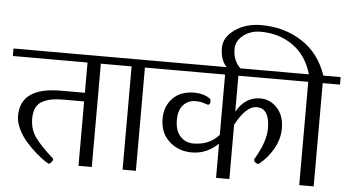

<svg xmlns="http://www.w3.org/2000/svg" viewBox="-71 -1017 2037 1123"><g transform="rotate(5 947.5 -455.0)"><path d="M274.4 -25.4Q274.4 -29.3 269.5 -33.2Q200.2 -93.8 166 -141.6Q131.8 -189.5 131.8 -252Q131.8 -292 145.5 -317.9Q159.2 -343.8 186 -356.4Q212.9 -369.1 241.2 -373.5Q269.5 -377.9 308.6 -377.9H425.8V0H503.9V-606.4H607.4V-650.4H-12.7V-606.4H425.8V-428.7H284.2Q47.9 -428.7 47.9 -260.7Q47.9 -223.6 67.9 -182.6Q87.9 -141.6 116.2 -109.9Q144.5 -78.1 174.8 -51.8Q205.1 -25.4 226.6 -11.2Q248 2.9 252 2.9Q257.8 2.9 266.1 -6.8Q274.4 -16.6 274.4 -25.4Z M762.7 0V-606.4H866.2V-650.4H581.1V-606.4H684.6V0Z M1311.5 0V-318.4Q1372.1 -432.6 1434.6 -432.6Q1510.7 -432.6 1510.7 -313.5Q1510.7 -235.4 1447.3 -129.9Q1446.3 -129.9 1446.3 -125Q1446.3 -115.2 1455.6 -108.9Q1464.8 -102.5 1470.7 -102.5Q1474.6 -102.5 1477.5 -105.5Q1523.4 -140.6 1557.6 -199.2Q1591.8 -257.8 1591.8 -322.3Q1591.8 -395.5 1550.8 -440.4Q1509.8 -485.4 1451.2 -485.4Q1363.3 -485.4 1311.5 -395.5V-606.4H1647.5V-650.4H840.8V-606.4H1233.4V-252.9Q1178.7 -188.5 1081.1 -188.5Q1037.1 -188.5 1006.3 -221.7Q975.6 -254.9 975.6 -317.4Q975.6 -376 1003.9 -406.2Q1032.2 -436.5 1075.2 -436.5Q1102.5 -436.5 1124.5 -429.2Q1146.5 -421.9 1148.4 -421.9Q1162.1 -421.9 1162.1 -444.3Q1162.1 -456.1 1153.3 -460.9Q1116.2 -485.4 1063.5 -485.4Q983.4 -485.4 937.5 -438Q891.6 -390.6 891.6 -317.4Q891.6 -235.4 945.3 -185.5Q999 -135.7 1079.1 -135.7Q1142.6 -135.7 1196.3 -170.9Q1219.7 -186.5 1233.4 -200.2V0Z M1806.6 0V-606.4H1908.2V-650.4H1806.6Q1762.7 -779.3 1658.7 -846.2Q1554.7 -913.1 1419.9 -913.1Q1330.1 -913.1 1265.6 -868.2Q1201.2 -823.2 1201.2 -760.7Q1201.2 -682.6 1246.1 -643.6H1327.1Q1275.4 -686.5 1275.4 -760.7Q1275.4 -807.6 1317.4 -840.8Q1359.4 -874 1419.9 -874Q1527.3 -874 1608.4 -817.4Q1689.5 -760.7 1721.7 -650.4H1622.1V-606.4H1721.7V0Z"/></g></svg>

Font: Kurale
Style: Regular
Weight: 400
Version: 1.0; ttfautohint (v1.3)